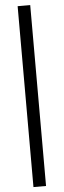

<svg xmlns="http://www.w3.org/2000/svg" viewBox="-66 -838 360 1087"><g transform="rotate(-5 114.0 -294.0)"><path d="M78.5 220V-808H150V220Z"/></g></svg>

Font: Encode Sans SemiCondensed SemiCondensed
Style: Regular
Weight: 400
Width: 4
Designer: Multiple Designers
Foundry: Impallari Type
Version: Version 3.000; ttfautohint (v1.8.3) -l 8 -r 50 -G 200 -x 14 